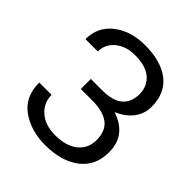

<svg xmlns="http://www.w3.org/2000/svg" viewBox="-200 -852 993 993"><g transform="rotate(45 296.5 -355.5)"><path d="M295.9 -398.9Q376 -398.9 412.6 -430.9Q449.2 -462.9 449.2 -521Q449.2 -577.6 409.7 -612.8Q370.1 -647.9 289.6 -647.9Q225.1 -647.9 182.6 -613.3Q140.1 -578.6 140.1 -524.9H49.8Q49.8 -614.7 118.2 -668Q186.5 -721.2 289.6 -721.2Q407.7 -721.2 473.6 -669.7Q539.6 -618.2 539.6 -519Q539.6 -468.3 509.3 -428.2Q479 -388.2 423.3 -364.7Q486.3 -343.8 518.3 -302.2Q550.3 -260.7 550.3 -197.8Q550.3 -98.1 479.2 -43.9Q408.2 10.3 289.6 10.3Q185.5 10.3 112.5 -41.5Q39.6 -93.3 39.6 -197.3H129.9Q129.9 -139.2 173.6 -100.8Q217.3 -62.5 289.6 -62.5Q370.6 -62.5 415.3 -98.9Q460 -135.3 460 -195.8Q460 -263.2 419.2 -294.4Q378.4 -325.7 295.9 -325.7H215.3V-398.9Z"/></g></svg>

Font: Roboto Web
Style: Regular
Weight: 400
Designer: Google
Version: Version 1.200310; 2013